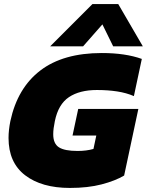

<svg xmlns="http://www.w3.org/2000/svg" viewBox="-20 -915 723 945"><path d="M227 -687 435 -895H562L683 -687H537L484 -795L389 -687ZM324 10Q185 10 103.5 -52.5Q22 -115 22 -236Q22 -274 31 -319Q66 -482 178.5 -568Q291 -654 481 -654Q597 -654 678 -625L639 -442Q602 -458 556.5 -465Q511 -472 457 -472Q372 -472 319.5 -437Q267 -402 250 -319Q246 -300 244 -284Q242 -268 242 -254Q242 -208 270 -190Q298 -172 362 -172Q406 -172 440 -182L454 -248H337L365 -379H661L591 -51Q547 -25 480 -7.5Q413 10 324 10Z"/></svg>

Font: Kanit ExtraBold
Style: Italic
Weight: 800
Italic angle: -12°
Designer: Katatrad Team
Foundry: CadsonDemak
Version: Version 2.000; ttfautohint (v1.8.3)